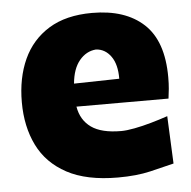

<svg xmlns="http://www.w3.org/2000/svg" viewBox="-47 -638 698 701"><g transform="rotate(-5 302.0 -287.5)"><path d="M357.9 16.1Q243.2 16.1 171.1 -22.7Q99.1 -61.5 65.4 -130.1Q31.7 -198.7 31.7 -288.1Q31.7 -377 62.7 -445.1Q93.8 -513.2 156.7 -552Q219.7 -590.8 315.4 -590.8Q437 -590.8 504.6 -528.1Q572.3 -465.3 572.3 -332.5Q572.3 -309.1 570.6 -290.8Q568.8 -272.5 566.4 -254.9H229Q237.3 -205.1 274.7 -178.5Q312 -151.9 384.3 -151.9Q403.8 -151.9 433.3 -157.5Q462.9 -163.1 495.4 -172.4Q527.8 -181.6 556.2 -191.4L564 -17.1Q526.9 -7.8 476.6 4.2Q426.3 16.1 357.9 16.1ZM393.6 -342.8Q394 -395.5 372.8 -425Q351.6 -454.6 317.9 -456.5Q282.2 -453.6 257.3 -423.6Q232.4 -393.6 227.5 -339.4Z"/></g></svg>

Font: Pinar DS4-ExtraBold
Style: Regular
Weight: 800
Designer: Amin Abedi
Version: Version 2.000